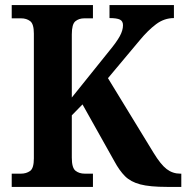

<svg xmlns="http://www.w3.org/2000/svg" viewBox="-20 -734 732 754"><path d="M26 0V-52H62Q83 -52 98 -62.5Q113 -73 113 -112V-602Q113 -640 98.5 -651Q84 -662 63 -662H26V-714H345V-662H311Q290 -662 276 -650.5Q262 -639 262 -599V-351L409 -534Q438 -569 450.5 -592Q463 -615 463 -635Q463 -651 451 -657Q439 -663 410 -663V-714H663V-663Q625 -663 593 -639Q561 -615 528 -575L404 -427L583 -134Q611 -88 634.5 -70Q658 -52 688 -52H692V0H636Q568 0 530.5 -10Q493 -20 471 -42Q449 -64 429 -101L304 -324L262 -281V-115Q262 -75 276.5 -63.5Q291 -52 313 -52H345V0Z"/></svg>

Font: Noto Serif Tamil SemiCondensed
Style: Bold Italic
Weight: 700
Width: 4
Italic angle: -12°
Designer: Indian Type Foundry, Tom Grace, and the Monotype Design Team
Foundry: Monotype Imaging Inc.
Version: Version 2.003; ttfautohint (v1.8.4.7-5d5b)